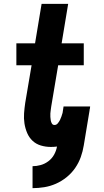

<svg xmlns="http://www.w3.org/2000/svg" viewBox="-20 -755 540 997"><path d="M149 222V108Q170 108 191.5 102Q213 96 231.5 82Q250 68 261 48Q272 28 276 6Q268 7 260 7.5Q252 8 244 8Q217 8 192 0.5Q167 -7 149 -24Q131 -41 121 -64.5Q111 -88 107 -114Q103 -140 105 -167Q107 -194 111 -221L144 -416H65V-530H162L196 -735H334L300 -530H415V-416H282L246 -202Q245 -193 243.5 -184Q242 -175 241.5 -166Q241 -157 241.5 -148Q242 -139 243.5 -130Q245 -121 249.5 -113.5Q254 -106 263 -106Q273 -106 280 -114.5Q287 -123 291.5 -132Q296 -141 299 -150Q302 -159 305 -169L310 -202H448Q448 -200 447.5 -197Q447 -194 447 -192Q446 -189 445.5 -186.5Q445 -184 445 -181L415 0Q410 31 399.5 60.5Q389 90 370.5 117Q352 144 326 165Q300 186 270.5 199Q241 212 210 217Q179 222 149 222Z"/></svg>

Font: Iosevka Slab Heavy Oblique
Style: Regular
Weight: 900
Italic angle: -9°
Monospace: yes
Designer: Belleve Invis
Foundry: Belleve Invis
Version: Version 11.1.1; ttfautohint (v1.8.3)